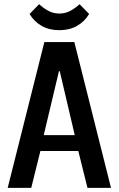

<svg xmlns="http://www.w3.org/2000/svg" viewBox="-20 -902 570 922"><path d="M17 0 193 -700H337L513 0H400L356 -177H174L130 0ZM190 -253H339L267 -560H263ZM265 -757Q216 -757 179.5 -778Q143 -799 122 -835L168 -882Q183 -867 208.5 -852Q234 -837 265 -837Q296 -837 321.5 -852Q347 -867 362 -882L408 -835Q387 -799 350.5 -778Q314 -757 265 -757Z"/></svg>

Font: Cuprum SemiBold
Style: Regular
Weight: 600
Designer: Jovanny Lemonad
Foundry: Jovanny Lemonad
Version: Version 3.000